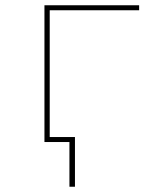

<svg xmlns="http://www.w3.org/2000/svg" viewBox="-20 -540 640 730"><path d="M244 170V0H149V-520H509V-501H169V-19H265V170Z"/></svg>

Font: Iosevka Thin Extended
Style: Regular
Weight: 100
Width: 7
Monospace: yes
Designer: Belleve Invis
Foundry: Belleve Invis
Version: Version 32.5.0; ttfautohint (v1.8.4)